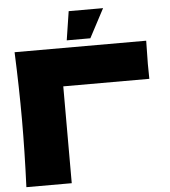

<svg xmlns="http://www.w3.org/2000/svg" viewBox="-60 -974 909 1029"><g transform="rotate(-5 394.0 -460.0)"><path d="M284 0H40Q48 -195 48 -363Q48 -532 40 -726H748Q746 -644 746 -601Q746 -548 747 -521H284ZM451 -765H324L348 -920H533Z"/></g></svg>

Font: Dela Gothic One
Style: Regular
Weight: 400
Designer: aratakana
Foundry: aratakana
Version: Version 1.004